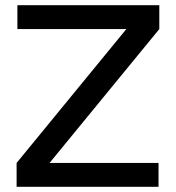

<svg xmlns="http://www.w3.org/2000/svg" viewBox="-20 -720 678 740"><path d="M44 -92 467 -608H47V-700H594V-608L171 -92H591V0H44Z"/></svg>

Font: Oak Sans Medium
Style: Regular
Weight: 500
Designer: Erik Kennedy, Walven
Foundry: Erik Kennedy, Walven
Version: Version 1.000